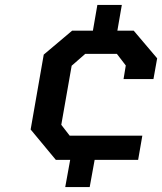

<svg xmlns="http://www.w3.org/2000/svg" viewBox="-20 -757 656 777"><path d="M244 0 264 -110H206L104 -233L157 -536L272 -633H356L374 -737H473L455 -633H521L616 -521L601 -437H480L489 -492L453 -539H325L270 -491L228 -252L262 -208H556L539 -110H363L343 0Z"/></svg>

Font: Tomorrow Medium
Style: Italic
Weight: 500
Italic angle: -10°
Designer: Tony de Marco, Monica Rizzolli
Foundry: Just in Type
Version: Version 2.002